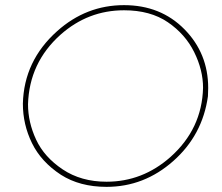

<svg xmlns="http://www.w3.org/2000/svg" viewBox="-20 -724 863 747"><path d="M394.5 3Q290.5 3 217 -44Q140 -94.5 104.5 -167Q69 -239.5 69 -320.5Q73 -487.5 202.5 -603Q315.5 -704 462.5 -704Q605 -704 697.5 -610.2Q790 -516.5 790 -381.5L789 -349.5Q768 -198.5 654.5 -97.8Q541 3 394.5 3ZM394.5 -17Q534.5 -17 643 -113Q766 -222.5 770 -382.5Q770 -451.5 735.5 -521.2Q701 -591 633 -637.5Q565 -684 462.5 -684Q322.5 -684 215.5 -589Q94 -480.5 89 -318.5Q89 -248.5 120.5 -180.8Q152 -113 223.8 -65Q295.5 -17 394.5 -17Z"/></svg>

Font: Argentum Sans Thin
Style: Italic
Weight: 100
Italic angle: -11°
Designer: Julieta Ulanovsky (font), Cristiano Sobral (main changes and remaster)
Foundry: Julieta Ulanovsky (font), Cristiano Sobral (main changes and remaster)
Version: Version 2.007;June 15, 2022;FontCreator 14.0.0.2814 64-bit; 